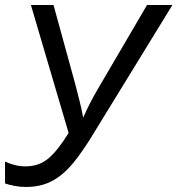

<svg xmlns="http://www.w3.org/2000/svg" viewBox="-20 -734 706 764"><path d="M81 -72Q135 -72 172.5 -103.5Q210 -135 253 -205L103 -714H193L279 -401Q288 -366 296.5 -332.5Q305 -299 311 -266Q336 -323 370 -381L565 -714H666L337 -178Q304 -126 275 -90Q246 -54 216 -32Q186 -10 154 0Q122 10 83 10Q60 10 37 5.5Q14 1 0 -4V-91Q17 -83 38 -77.5Q59 -72 81 -72Z"/></svg>

Font: BC Sans
Style: Italic
Weight: 400
Italic angle: -12°
Designer: Monotype Design Team
Designer: Province of B.C.
Foundry: Monotype Imaging Inc.
Version: Version 2.000;GOOG;noto-source:20170915:90ef993387c0